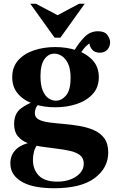

<svg xmlns="http://www.w3.org/2000/svg" viewBox="-20 -740 612 1020"><path d="M273 -490Q335 -490 387.5 -472.5Q440 -455 472.5 -419.5Q505 -384 505 -330Q505 -276 472.5 -240.5Q440 -205 387.5 -187.5Q335 -170 273 -170Q212 -170 160 -187.5Q108 -205 76.5 -240.5Q45 -276 45 -330Q45 -384 76.5 -419.5Q108 -455 160 -472.5Q212 -490 273 -490ZM277 -205Q307 -205 331 -233Q355 -261 355 -326Q355 -374 341.5 -402Q328 -430 308.5 -442.5Q289 -455 269 -455Q237 -455 216 -425.5Q195 -396 195 -335Q195 -288 207 -259Q219 -230 238 -217.5Q257 -205 277 -205ZM165 -139Q165 -116 186 -105Q207 -94 242 -89.5Q277 -85 318.5 -81.5Q360 -78 401.5 -71Q443 -64 478 -49Q513 -34 534 -5.5Q555 23 555 70Q555 152 483 206Q411 260 268 260Q217 260 174.5 252.5Q132 245 101 228.5Q70 212 52.5 187Q35 162 35 127Q35 82 67 52Q99 22 169 12L184 21Q167 42 161 64Q155 86 155 109Q155 161 186.5 193Q218 225 284 225Q325 225 356.5 212.5Q388 200 406.5 178.5Q425 157 425 130Q425 100 405 84.5Q385 69 352 61.5Q319 54 279.5 49.5Q240 45 200.5 39Q161 33 128 20.5Q95 8 75 -16Q55 -40 55 -81Q55 -136 90 -163Q125 -190 176 -206L190 -188Q175 -179 170 -164.5Q165 -150 165 -139ZM375 -472Q399 -513 429 -543.5Q459 -574 501 -574Q536 -574 550.5 -554Q565 -534 565 -515Q565 -493 550.5 -476.5Q536 -460 510 -460Q484 -460 469.5 -476.5Q455 -493 455 -515Q455 -523 464.5 -533Q474 -543 480 -549L479 -522Q463 -517 443 -500Q423 -483 405 -451ZM270 -540 141 -720H171L326 -638H246L400 -720H430L301 -540Z"/></svg>

Font: Brygada 1918
Style: Regular
Weight: 400
Designer: Mateusz Machalski | Borys Kosmynka | Przemek Hoffer
Foundry: NIEPODLEGLA 2018
Version: Version 3.006